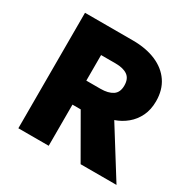

<svg xmlns="http://www.w3.org/2000/svg" viewBox="-156 -854 1006 1008"><g transform="rotate(30 347.0 -350.0)"><path d="M79.5 0V-700H370Q450 -700 509.8 -674.5Q569.5 -649 602.2 -600.8Q635 -552.5 635 -484Q635 -433 616.2 -394.2Q597.5 -355.5 565.5 -329Q533.5 -302.5 494 -289L674.5 0H457L313.5 -249.5H263.5V0ZM263.5 -395H349.5Q396 -395 422.8 -412.8Q449.5 -430.5 449.5 -472Q449.5 -514 423.8 -532Q398 -550 352 -550H263.5Z"/></g></svg>

Font: Geologica Cursive ExtraBold
Style: Regular
Weight: 800
Designer: Sindre Bremnes, Frode Helland
Foundry: Monokrom Skriftforlag AS
Version: Version 1.010;gftools[0.9.28]